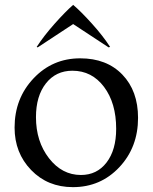

<svg xmlns="http://www.w3.org/2000/svg" viewBox="-20 -759 628 790"><path d="M280 11Q176 11 108 -59.5Q40 -130 40 -234Q40 -354 118 -436.5Q196 -519 310 -519Q419 -519 483.5 -452Q548 -385 548 -274Q548 -153 471 -71Q394 11 280 11ZM313 -39Q379 -39 418.5 -90.5Q458 -142 458 -229Q458 -335 408 -401.5Q358 -468 278 -468Q210 -468 169 -416Q128 -364 128 -277Q128 -177 181.5 -108Q235 -39 313 -39ZM131 -566Q160 -611 204.5 -661Q249 -711 281 -739Q313 -712 358.5 -661.5Q404 -611 433 -566L427 -564L281 -660L135 -564Z"/></svg>

Font: Coconat
Style: Regular
Weight: 400
Designer: Sara Lavazza
Foundry: Collletttivo
Version: Version 1.000;Glyphs 3.2 (3217)